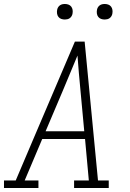

<svg xmlns="http://www.w3.org/2000/svg" viewBox="-35 -944 655 964"><path d="M-15 0V-38H44L132 -245L341 -735H390L457 -38H511V0H337V-38H411L392 -246H177L89 -38H158V0ZM194 -285H388L369 -490Q365 -534 361 -577.5Q357 -621 354 -665Q336 -621 317.5 -577.5Q299 -534 281 -490ZM491 -846Q481 -846 472.5 -849Q464 -852 458.5 -859Q453 -866 451.5 -875.5Q450 -885 452 -895Q453 -901 456.5 -907Q460 -913 465.5 -917Q471 -921 477.5 -922.5Q484 -924 491 -924Q500 -924 508.5 -921Q517 -918 522.5 -911Q528 -904 529.5 -894.5Q531 -885 529 -875Q528 -869 524.5 -863Q521 -857 515.5 -853Q510 -849 503.5 -847.5Q497 -846 491 -846ZM291 -846Q281 -846 272.5 -849Q264 -852 258.5 -859Q253 -866 251.5 -875.5Q250 -885 252 -895Q253 -901 256.5 -907Q260 -913 265.5 -917Q271 -921 277.5 -922.5Q284 -924 291 -924Q300 -924 308.5 -921Q317 -918 322.5 -911Q328 -904 329.5 -894.5Q331 -885 329 -875Q328 -869 324.5 -863Q321 -857 315.5 -853Q310 -849 303.5 -847.5Q297 -846 291 -846Z"/></svg>

Font: Iosevka Etoile XLtObl
Style: Regular
Weight: 200
Italic angle: -9°
Designer: Belleve Invis
Foundry: Belleve Invis
Version: Version 15.5.2; ttfautohint (v1.8.4)